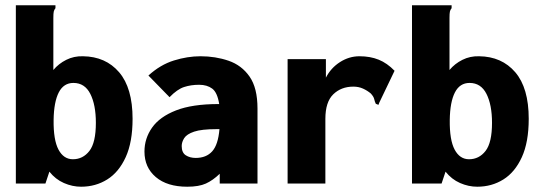

<svg xmlns="http://www.w3.org/2000/svg" viewBox="-20 -695 2040 727"><path d="M287 12Q254 12 222 -2Q190 -16 167 -45L152 0H40V-675H190V-664Q185 -658 183.5 -651Q182 -644 182 -627V-430Q202 -454 231 -468.5Q260 -483 294 -482Q380 -481 431 -421.5Q482 -362 482 -245Q482 -157 456 -100Q430 -43 386 -15.5Q342 12 287 12ZM256 -92Q294 -92 318.5 -123.5Q343 -155 343 -230Q343 -298 322 -339.5Q301 -381 258 -381Q221 -381 202.5 -345Q184 -309 183 -241Q182 -165 201.5 -128.5Q221 -92 256 -92Z M689 12Q613 12 570 -24.5Q527 -61 527 -121Q527 -171 556 -212Q585 -253 646.5 -277Q708 -301 807 -301H810Q803 -345 783.5 -359.5Q764 -374 734 -374Q703 -374 677 -365.5Q651 -357 622 -327L542 -409Q587 -450 638.5 -466Q690 -482 739 -482Q796 -482 845.5 -465Q895 -448 925 -405Q955 -362 955 -284V0H812V-37Q786 -12 759.5 0Q733 12 689 12ZM668 -142Q668 -117 683.5 -107Q699 -97 721 -97Q761 -97 783.5 -122Q806 -147 811 -206Q804 -206 800 -206Q743 -206 715 -196.5Q687 -187 677.5 -172Q668 -157 668 -142Z M1069 -471H1214V-401Q1233 -438 1267.5 -460Q1302 -482 1341 -482Q1382 -482 1414 -469Q1446 -456 1474 -427L1416 -306L1413 -298L1403 -302Q1399 -310 1397 -319.5Q1395 -329 1384 -341Q1371 -352 1354.5 -359.5Q1338 -367 1318 -367Q1272 -367 1242 -338Q1212 -309 1212 -245V0H1069Z M1787 12Q1754 12 1722 -2Q1690 -16 1667 -45L1652 0H1540V-675H1690V-664Q1685 -658 1683.5 -651Q1682 -644 1682 -627V-430Q1702 -454 1731 -468.5Q1760 -483 1794 -482Q1880 -481 1931 -421.5Q1982 -362 1982 -245Q1982 -157 1956 -100Q1930 -43 1886 -15.5Q1842 12 1787 12ZM1756 -92Q1794 -92 1818.5 -123.5Q1843 -155 1843 -230Q1843 -298 1822 -339.5Q1801 -381 1758 -381Q1721 -381 1702.5 -345Q1684 -309 1683 -241Q1682 -165 1701.5 -128.5Q1721 -92 1756 -92Z"/></svg>

Font: Inconsolata Black
Style: Regular
Weight: 900
Monospace: yes
Designer: Raph Levien, Cyreal, Brenton Simpson
Foundry: Raph Levien, Cyreal, Google
Version: Version 3.001; ttfautohint (v1.8.2.53-6de2)